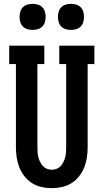

<svg xmlns="http://www.w3.org/2000/svg" viewBox="-20 -973 540 1001"><path d="M250 8Q223 8 196.5 2Q170 -4 147.5 -18Q125 -32 108 -53.5Q91 -75 81 -100Q71 -125 67 -151.5Q63 -178 63 -205V-639H28V-735H211V-639H175V-205Q175 -192 176 -179Q177 -166 180 -153.5Q183 -141 189 -129Q195 -117 203.5 -107.5Q212 -98 224.5 -93Q237 -88 250 -88Q263 -88 275.5 -93Q288 -98 296.5 -107.5Q305 -117 311 -129Q317 -141 320 -153.5Q323 -166 324 -179Q325 -192 325 -205V-639H289V-735H472V-639H437V-205Q437 -178 433 -151.5Q429 -125 419 -100Q409 -75 392 -53.5Q375 -32 352.5 -18Q330 -4 303.5 2Q277 8 250 8ZM350 -817Q336 -817 322.5 -821Q309 -825 299.5 -834.5Q290 -844 286 -857.5Q282 -871 282 -885Q282 -899 286 -912.5Q290 -926 299.5 -935.5Q309 -945 322.5 -949Q336 -953 350 -953Q364 -953 377.5 -949Q391 -945 400.5 -935.5Q410 -926 414 -912.5Q418 -899 418 -885Q418 -871 414 -857.5Q410 -844 400.5 -834.5Q391 -825 377.5 -821Q364 -817 350 -817ZM150 -817Q136 -817 122.5 -821Q109 -825 99.5 -834.5Q90 -844 86 -857.5Q82 -871 82 -885Q82 -899 86 -912.5Q90 -926 99.5 -935.5Q109 -945 122.5 -949Q136 -953 150 -953Q164 -953 177.5 -949Q191 -945 200.5 -935.5Q210 -926 214 -912.5Q218 -899 218 -885Q218 -871 214 -857.5Q210 -844 200.5 -834.5Q191 -825 177.5 -821Q164 -817 150 -817Z"/></svg>

Font: Iosevka Curly Slab
Style: Bold
Weight: 700
Monospace: yes
Designer: Belleve Invis
Foundry: Belleve Invis
Version: Version 22.1.2; ttfautohint (v1.8.4)